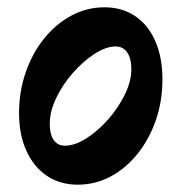

<svg xmlns="http://www.w3.org/2000/svg" viewBox="-20 -492 495 524"><path d="M192.5 12Q143.5 12 107.5 -12.4Q71.6 -36.9 51.8 -80.9Q32 -124.9 32 -183.4Q32 -242.4 50.2 -294.8Q68.4 -347.2 100.5 -387Q132.5 -426.7 174.8 -449.4Q217 -472.1 264.9 -472.1Q313.4 -472.1 349.1 -447.9Q384.8 -423.7 404 -379.4Q423.3 -335.1 423.3 -275.6Q423.3 -216.1 405.4 -164.2Q387.4 -112.2 355.6 -72.5Q323.8 -32.8 282.1 -10.4Q240.4 12 192.5 12ZM157.1 -94.4Q184.1 -94.4 215.5 -114.3Q246.9 -134.2 274.8 -165.7Q302.7 -197.3 320.6 -233.8Q338.5 -270.3 338.5 -303.5Q338.5 -332.4 327.3 -348.8Q316.1 -365.2 295.8 -365.2Q269.3 -365.2 238.1 -345.1Q207 -324.9 179 -293.1Q151.1 -261.4 133.4 -224.6Q115.8 -187.8 115.8 -154Q115.8 -125.6 126.5 -110Q137.2 -94.4 157.1 -94.4Z"/></svg>

Font: Alegreya
Style: Italic
Weight: 400
Italic angle: -7°
Designer: Juan Pablo del Peral
Foundry: Huerta Tipografica
Version: Version 2.009